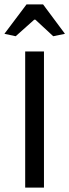

<svg xmlns="http://www.w3.org/2000/svg" viewBox="-36 -849 314 869"><path d="M-16 -696 84 -829H159L258 -696L205 -685L124 -760H119L35 -685ZM78 -616H163V0H78Z"/></svg>

Font: Athiti Medium
Style: Regular
Weight: 500
Designer: CadsonDemak Team
Foundry: CadsonDemak
Version: Version 1.033